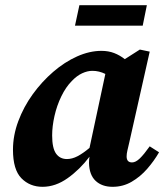

<svg xmlns="http://www.w3.org/2000/svg" viewBox="-20 -705 635 740"><path d="M181 -183Q181 -134 196 -113Q211 -92 238 -92Q258 -92 279 -103Q300 -114 325 -135L386 -420Q362 -432 336 -432Q317 -432 296.5 -422.5Q276 -413 257 -393Q234 -370 216.5 -334Q199 -298 190 -258Q181 -218 181 -183ZM414 15Q373 15 348.5 -8Q324 -31 323 -77Q323 -84 323.5 -89.5Q324 -95 325 -101Q288 -52 241 -18.5Q194 15 144 15Q95 15 62.5 -18Q30 -51 30 -128Q30 -183 50.5 -238Q71 -293 106 -341.5Q141 -390 185 -428Q229 -466 277 -487.5Q325 -509 371 -509Q398 -509 420 -500.5Q442 -492 461 -477L519 -514L557 -506L478 -155Q474 -138 471 -125Q468 -112 468 -102Q468 -79 489 -79Q503 -79 519 -94.5Q535 -110 557 -141L593 -118Q574 -85 547.5 -54.5Q521 -24 487.5 -4.5Q454 15 414 15ZM269 -606 286 -685H546L530 -606Z"/></svg>

Font: Source Serif 4 SmText
Style: Bold Italic
Weight: 700
Italic angle: -12°
Designer: Frank Grießhammer
Foundry: Adobe
Version: Version 4.005;hotconv 1.1.0;makeotfexe 2.6.0